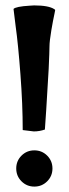

<svg xmlns="http://www.w3.org/2000/svg" viewBox="-20 -686 255 710"><path d="M105 -200 64 -205Q64 -300 55.5 -412Q47 -524 38 -588L30 -653Q39 -662 90 -665L106 -666Q160 -666 181 -652Q184 -650 184 -648.5Q184 -647 181.5 -635.5Q179 -624 176 -608.5Q173 -593 170 -575Q163 -533 163 -515Q163 -497 160 -431Q149 -242 146 -207Q126 -200 105 -200ZM154.5 -110.5Q174 -91 174 -63Q174 -35 154.5 -15.5Q135 4 107 4Q79 4 59.5 -15.5Q40 -35 40 -63Q40 -91 59.5 -110.5Q79 -130 107 -130Q135 -130 154.5 -110.5Z"/></svg>

Font: Bubblegum Sans
Style: Regular
Weight: 400
Designer: Angel Koziupa and Alejandro Paul
Foundry: Angel Koziupa and Alejandro Paul
Version: Version 1.001